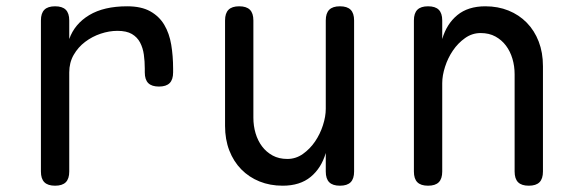

<svg xmlns="http://www.w3.org/2000/svg" viewBox="-20 -580 1840 610"><path d="M155 10Q132 10 121 -1Q110 -12 110 -35V-515Q110 -538 121 -549Q132 -560 155 -560Q178 -560 189 -549Q200 -538 200 -515V-456Q217 -504 263.5 -532Q310 -560 384 -560Q429 -560 457.5 -544Q486 -528 502 -501Q518 -474 524 -438Q530 -402 530 -362V-350Q530 -327 519 -316Q508 -305 485 -305Q462 -305 451 -316Q440 -327 440 -350V-362Q440 -385 437 -406.5Q434 -428 425 -445Q416 -462 399 -472Q382 -482 353 -482Q327 -482 300 -473Q273 -464 250.5 -447Q228 -430 214 -405.5Q200 -381 200 -350V-35Q200 -12 189 -1Q178 10 155 10Z M1015 -234V-515Q1015 -538 1026 -549Q1037 -560 1060 -560Q1083 -560 1094 -549Q1105 -538 1105 -515V-35Q1105 -12 1094 -1Q1083 10 1060 10Q1037 10 1026 -1Q1015 -12 1015 -35V-94Q1001 -46 967 -18Q933 10 878 10Q838 10 804.5 -3.5Q771 -17 746.5 -42Q722 -67 708.5 -102Q695 -137 695 -180V-515Q695 -538 706 -549Q717 -560 740 -560Q763 -560 774 -549Q785 -538 785 -515V-206Q785 -180 792 -156.5Q799 -133 812.5 -115Q826 -97 846 -86Q866 -75 893 -75Q920 -75 942.5 -91Q965 -107 981 -130.5Q997 -154 1006 -182Q1015 -210 1015 -234Z M1385 -316V-35Q1385 -12 1374 -1Q1363 10 1340 10Q1317 10 1306 -1Q1295 -12 1295 -35V-515Q1295 -538 1306 -549Q1317 -560 1340 -560Q1363 -560 1374 -549Q1385 -538 1385 -515V-456Q1399 -504 1433 -532Q1467 -560 1522 -560Q1562 -560 1595.5 -546.5Q1629 -533 1653.5 -508Q1678 -483 1691.5 -448Q1705 -413 1705 -370V-35Q1705 -12 1694 -1Q1683 10 1660 10Q1637 10 1626 -1Q1615 -12 1615 -35V-344Q1615 -370 1608 -393.5Q1601 -417 1587.5 -435Q1574 -453 1554 -464Q1534 -475 1507 -475Q1480 -475 1457.5 -459Q1435 -443 1419 -419.5Q1403 -396 1394 -368Q1385 -340 1385 -316Z"/></svg>

Font: Maple Mono NF CN
Style: Regular
Weight: 400
Monospace: yes
Designer: subframe7536
Version: Version 7.000